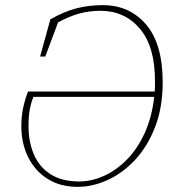

<svg xmlns="http://www.w3.org/2000/svg" viewBox="-20 -712 668 747"><path d="M282 15Q214 15 164.5 -16.5Q115 -48 89 -101.5Q63 -155 63 -221Q63 -259 70 -292Q77 -325 89 -356H582Q583 -366 583 -376.5Q583 -387 583 -397Q583 -531 524 -600.5Q465 -670 371 -670Q327 -670 287.5 -659Q248 -648 206 -625L156 -492H136L176 -637Q231 -668 279 -680Q327 -692 380 -692Q484 -692 548.5 -616.5Q613 -541 613 -392Q613 -294 583.5 -218Q554 -142 505.5 -90Q457 -38 398.5 -11.5Q340 15 282 15ZM288 -6Q336 -6 384 -27.5Q432 -49 473.5 -91Q515 -133 543 -194.5Q571 -256 580 -335H110Q101 -313 96 -287Q91 -261 91 -220Q91 -161 111.5 -112Q132 -63 176 -34.5Q220 -6 288 -6Z"/></svg>

Font: Source Serif Pro ExtraLight
Style: Italic
Weight: 200
Italic angle: -12°
Designer: Frank Grießhammer
Foundry: Adobe Systems Incorporated
Version: Version 3.001;hotconv 1.0.111;makeotfexe 2.5.65597